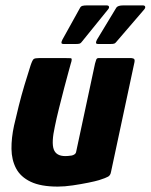

<svg xmlns="http://www.w3.org/2000/svg" viewBox="-20 -687 558 711"><path d="M194 4Q131 4 93.5 -14Q56 -32 39.5 -63.5Q23 -95 22.5 -135.5Q22 -176 32 -222Q40 -257 49.5 -295Q59 -333 70.5 -371.5Q82 -410 93 -444Q100 -465 105 -468.5Q110 -472 126 -472H220Q235 -472 242 -471.5Q249 -471 242 -451Q241 -447 234 -422Q227 -397 217.5 -360.5Q208 -324 198.5 -286Q189 -248 183 -218Q170 -159 179 -134Q188 -109 222 -109Q226 -109 232.5 -109.5Q239 -110 245 -111Q251 -112 256 -115.5Q261 -119 262 -125L332 -452Q334 -458 336 -465Q338 -472 345 -472H465Q469 -472 474.5 -470Q480 -468 478 -457L391 -50Q389 -38 380.5 -33Q372 -28 347 -20Q334 -16 307 -10.5Q280 -5 249.5 -0.5Q219 4 194 4ZM282 -531Q279 -527 275 -525.5Q271 -524 258 -524H217Q208 -524 207.5 -528Q207 -532 211 -540L277 -659Q280 -664 286 -665.5Q292 -667 302 -667H375Q382 -667 383.5 -662.5Q385 -658 380 -652ZM410 -531Q407 -527 403 -525.5Q399 -524 386 -524H345Q336 -524 335.5 -528Q335 -532 339 -540L411 -659Q417 -667 436 -667H509Q516 -667 517.5 -662.5Q519 -658 514 -652Z"/></svg>

Font: Glory ExtraBold
Style: Italic
Weight: 800
Italic angle: -12°
Version: Version 1.011